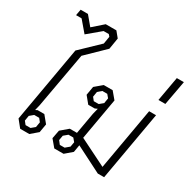

<svg xmlns="http://www.w3.org/2000/svg" viewBox="-196 -1139 1355 1345"><g transform="rotate(30 481.0 -467.0)"><path d="M86 -57 193 -668 341 -810 351 -870 338 -885H296L192 -798L118 -885H73L82 -934H141L202 -861L285 -934H371L408 -889L393 -798L248 -657L168 -211L157 -166L173 -174H227L274 -117L262 -48L206 0H132ZM192 -41 222 -66 229 -108 209 -133H169L139 -108L132 -66L152 -41Z M909 -558 811 0H760L549 -107L539 -48L483 0H408L361 -56L374 -124L433 -174H491L521 -345L533 -393L513 -384H461L416 -439L428 -509L486 -558H558L605 -502L546 -166L765 -57L853 -558ZM552 -450 559 -492 538 -517H498L469 -492L462 -450L482 -425H522ZM507 -107 485 -133H446L415 -107L408 -68L429 -41H468L500 -68Z M905 -856H962L926 -659H870Z"/></g></svg>

Font: Chakra Petch Light
Style: Italic
Weight: 300
Italic angle: -10°
Designer: Katatrad Aksorn Co.,Ltd.
Foundry: Cadson Demak Co.,Ltd.
Version: Version 1.000; ttfautohint (v1.6)